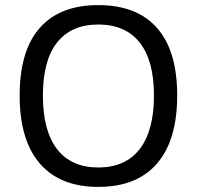

<svg xmlns="http://www.w3.org/2000/svg" viewBox="-20 -726 771 752"><path d="M57 -352Q57 -527 135.5 -616.5Q214 -706 365 -706Q516 -706 595 -616.5Q674 -527 674 -352Q674 -177 595 -85.5Q516 6 365 6Q215 6 136 -85.5Q57 -177 57 -352ZM583 -352Q583 -489 527 -559.5Q471 -630 365 -630Q259 -630 203.5 -559.5Q148 -489 148 -352Q148 -214 203.5 -142Q259 -70 365 -70Q471 -70 527 -142Q583 -214 583 -352Z"/></svg>

Font: Asap-Regular
Style: Regular
Weight: 400
Designer: Pablo Cosgaya
Foundry: Omnibus-Type
Version: Version 2.000; ttfautohint (v1.8)